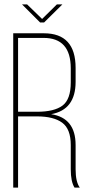

<svg xmlns="http://www.w3.org/2000/svg" viewBox="-20 -851 420 871"><path d="M80 -831H103L171 -765L238 -831H263L180 -749H162ZM40 -700H179Q323 -700 323 -543V-480Q323 -353 212 -333Q323 -316 323 -193V-83Q323 -26 342 0H318Q301 -27 301 -83V-193Q301 -266 262 -294.5Q223 -323 148 -323H62V0H40ZM62 -344H148Q226 -344 263.5 -372Q301 -400 301 -477V-541Q301 -679 178 -679H62Z"/></svg>

Font: Bebas Neue Light
Style: Regular
Weight: 300
Designer: Ryoichi Tsunekawa
Foundry: Ryoichi Tsunekawa
Version: Version 001.003; ttfautohint (v1.5.65-e2d9)